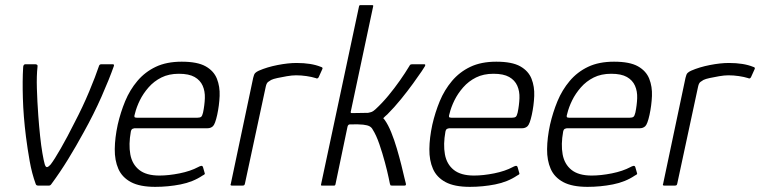

<svg xmlns="http://www.w3.org/2000/svg" viewBox="-20 -722 2957 747"><path d="M128 0Q121 0 119 -6Q104 -47 95.5 -95Q87 -143 81 -190Q71 -270 69 -340Q67 -410 70 -458Q70 -466 72.5 -469Q75 -472 78 -472H118Q121 -472 124 -470Q127 -468 126 -463Q122 -428 123.5 -377.5Q125 -327 129 -272Q132 -231 136 -193Q140 -155 145 -126Q150 -97 154 -83Q158 -70 164 -72Q170 -74 177 -82Q191 -100 216.5 -144.5Q242 -189 270 -245Q302 -306 327 -366Q352 -426 365 -465Q367 -472 374 -472H419Q425 -472 423 -465Q405 -414 375 -346Q345 -278 306 -208Q276 -153 245 -102.5Q214 -52 180 -6Q176 0 171 0Z M438 -237Q449 -285 467 -328.5Q485 -372 514.5 -407Q544 -442 586 -462Q628 -482 687 -482Q748 -482 780 -464Q812 -446 824 -415.5Q836 -385 834.5 -348.5Q833 -312 825 -275Q817 -239 808.5 -231Q800 -223 787 -223H503Q501 -223 496 -221Q491 -219 489 -210Q480 -160 487 -121.5Q494 -83 521.5 -61Q549 -39 600 -39Q636 -39 678.5 -47.5Q721 -56 751 -72Q756 -75 762 -76.5Q768 -78 770 -71L776 -50Q778 -46 776 -44Q774 -42 768 -39Q731 -14 682.5 -4.5Q634 5 584 5Q524 5 489.5 -13.5Q455 -32 440.5 -65Q426 -98 426.5 -142Q427 -186 438 -237ZM770 -284Q776 -313 777 -340Q778 -367 768.5 -388.5Q759 -410 737 -422.5Q715 -435 676 -435Q637 -435 608 -420.5Q579 -406 558 -382Q537 -358 524 -331.5Q511 -305 505 -280Q502 -271 503 -267.5Q504 -264 512 -264Q571 -264 629.5 -264Q688 -264 748 -264Q758 -264 762.5 -267.5Q767 -271 770 -284Z M1134 -477Q1191 -477 1228 -462Q1232 -461 1234 -459Q1236 -457 1234 -453L1220 -422Q1218 -418 1215 -417Q1212 -416 1209 -418Q1193 -423 1172.5 -426Q1152 -429 1132 -429Q1116 -429 1096 -425.5Q1076 -422 1059.5 -418.5Q1043 -415 1035 -411Q1030 -408 1023.5 -403.5Q1017 -399 1014 -385L933 -8Q932 -3 930 -1.5Q928 0 924 0H882Q879 0 877.5 -1.5Q876 -3 878 -7L965 -419Q968 -433 973 -438Q978 -443 987 -447Q1019 -461 1060 -469Q1101 -477 1134 -477Z M1229 -4 1377 -698Q1378 -702 1381 -702H1428Q1433 -702 1432 -698L1345 -289Q1344 -287 1344.5 -284.5Q1345 -282 1348 -282Q1365 -282 1381 -282.5Q1397 -283 1412 -283Q1422 -285 1427 -287Q1432 -289 1441 -297Q1467 -321 1491 -350Q1515 -379 1536 -409Q1557 -439 1572 -464Q1575 -470 1577.5 -471Q1580 -472 1586 -472H1630Q1634 -472 1634.5 -470Q1635 -468 1633 -464Q1633 -463 1620.5 -444.5Q1608 -426 1587 -397Q1566 -368 1540 -336Q1514 -304 1487 -277Q1482 -273 1478.5 -269.5Q1475 -266 1471 -262Q1472 -261 1474 -259Q1476 -257 1477 -255Q1490 -237 1502 -207.5Q1514 -178 1524 -144Q1534 -110 1541.5 -80Q1549 -50 1553.5 -30Q1558 -10 1559 -8Q1561 0 1554 0Q1551 0 1544 0Q1537 0 1529 0Q1521 0 1514.5 0Q1508 0 1505 0Q1501 0 1500 -0.5Q1499 -1 1497 -7Q1497 -7 1492 -31Q1487 -55 1477.5 -90.5Q1468 -126 1456 -161Q1444 -196 1430 -218Q1426 -226 1418 -230.5Q1410 -235 1393 -237Q1376 -239 1340 -238Q1334 -237 1332 -229L1285 -4Q1284 0 1280 0H1232Q1228 0 1229 -4Z M1662 -237Q1673 -285 1691 -328.5Q1709 -372 1738.5 -407Q1768 -442 1810 -462Q1852 -482 1911 -482Q1972 -482 2004 -464Q2036 -446 2048 -415.5Q2060 -385 2058.5 -348.5Q2057 -312 2049 -275Q2041 -239 2032.5 -231Q2024 -223 2011 -223H1727Q1725 -223 1720 -221Q1715 -219 1713 -210Q1704 -160 1711 -121.5Q1718 -83 1745.5 -61Q1773 -39 1824 -39Q1860 -39 1902.5 -47.5Q1945 -56 1975 -72Q1980 -75 1986 -76.5Q1992 -78 1994 -71L2000 -50Q2002 -46 2000 -44Q1998 -42 1992 -39Q1955 -14 1906.5 -4.5Q1858 5 1808 5Q1748 5 1713.5 -13.5Q1679 -32 1664.5 -65Q1650 -98 1650.5 -142Q1651 -186 1662 -237ZM1994 -284Q2000 -313 2001 -340Q2002 -367 1992.5 -388.5Q1983 -410 1961 -422.5Q1939 -435 1900 -435Q1861 -435 1832 -420.5Q1803 -406 1782 -382Q1761 -358 1748 -331.5Q1735 -305 1729 -280Q1726 -271 1727 -267.5Q1728 -264 1736 -264Q1795 -264 1853.5 -264Q1912 -264 1972 -264Q1982 -264 1986.5 -267.5Q1991 -271 1994 -284Z M2120 -237Q2131 -285 2149 -328.5Q2167 -372 2196.5 -407Q2226 -442 2268 -462Q2310 -482 2369 -482Q2430 -482 2462 -464Q2494 -446 2506 -415.5Q2518 -385 2516.5 -348.5Q2515 -312 2507 -275Q2499 -239 2490.5 -231Q2482 -223 2469 -223H2185Q2183 -223 2178 -221Q2173 -219 2171 -210Q2162 -160 2169 -121.5Q2176 -83 2203.5 -61Q2231 -39 2282 -39Q2318 -39 2360.5 -47.5Q2403 -56 2433 -72Q2438 -75 2444 -76.5Q2450 -78 2452 -71L2458 -50Q2460 -46 2458 -44Q2456 -42 2450 -39Q2413 -14 2364.5 -4.5Q2316 5 2266 5Q2206 5 2171.5 -13.5Q2137 -32 2122.5 -65Q2108 -98 2108.5 -142Q2109 -186 2120 -237ZM2452 -284Q2458 -313 2459 -340Q2460 -367 2450.5 -388.5Q2441 -410 2419 -422.5Q2397 -435 2358 -435Q2319 -435 2290 -420.5Q2261 -406 2240 -382Q2219 -358 2206 -331.5Q2193 -305 2187 -280Q2184 -271 2185 -267.5Q2186 -264 2194 -264Q2253 -264 2311.5 -264Q2370 -264 2430 -264Q2440 -264 2444.5 -267.5Q2449 -271 2452 -284Z M2816 -477Q2873 -477 2910 -462Q2914 -461 2916 -459Q2918 -457 2916 -453L2902 -422Q2900 -418 2897 -417Q2894 -416 2891 -418Q2875 -423 2854.5 -426Q2834 -429 2814 -429Q2798 -429 2778 -425.5Q2758 -422 2741.5 -418.5Q2725 -415 2717 -411Q2712 -408 2705.5 -403.5Q2699 -399 2696 -385L2615 -8Q2614 -3 2612 -1.5Q2610 0 2606 0H2564Q2561 0 2559.5 -1.5Q2558 -3 2560 -7L2647 -419Q2650 -433 2655 -438Q2660 -443 2669 -447Q2701 -461 2742 -469Q2783 -477 2816 -477Z"/></svg>

Font: Glory Thin Light
Style: Italic
Weight: 300
Italic angle: -12°
Version: Version 1.011